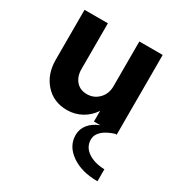

<svg xmlns="http://www.w3.org/2000/svg" viewBox="-181 -651 1020 1068"><g transform="rotate(30 329.5 -117.0)"><path d="M452 0H411V-69Q384 -27 341 -3.5Q298 20 248 20Q162 20 108.5 -39.5Q55 -99 55 -192V-512H205V-218Q205 -171 230.5 -141.5Q256 -112 300 -112Q345 -112 376 -144Q407 -176 407 -224V-512H557V0H547Q446 33 446 95Q446 142 487 170.5Q528 199 594 201V278Q491 278 425.5 232Q360 186 360 115Q360 77 384 47Q408 17 452 0Z"/></g></svg>

Font: Metropolitano
Style: Bold
Weight: 700
Designer: Fonts by Alex Slobzheninov & Chris M. Simpson / Changes by Cristiano Sobral
Foundry: Fonts by Alex Slobzheninov & Chris M. Simpson / Changes by Cristiano Sobral
Version: Version 1.00;August 30, 2020;FontCreator 13.0.0.2681 64-bit